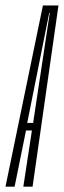

<svg xmlns="http://www.w3.org/2000/svg" viewBox="-60 -696 238 716"><path d="M-39.5 0H-5.5L37 -209.5H59L27 0H61.5L158 -675.5H100ZM41.5 -237.5 123.5 -647.5H125.5L63.5 -237.5Z"/></svg>

Font: Anybody UltraCondensed ExtraLight
Style: Italic
Weight: 250
Width: 1
Italic angle: -10°
Version: Version 1.113;gftools[0.9.25]